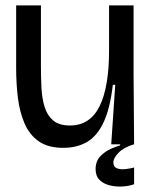

<svg xmlns="http://www.w3.org/2000/svg" viewBox="-20 -536 563 713"><path d="M215 13Q158 13 123.5 -11.5Q89 -36 71 -78Q53 -120 46.5 -172.5Q40 -225 40 -282V-516H132V-288Q132 -248 134 -209.5Q136 -171 145.5 -139.5Q155 -108 177 -89Q199 -70 240 -70Q314 -70 349.5 -141Q385 -212 385 -349V-516H476V-264L478 0H393L408 -221H399Q389 -134 365 -82.5Q341 -31 303.5 -9Q266 13 215 13ZM478 148Q460 155 435.5 156.5Q411 158 388 152.5Q365 147 350 132.5Q335 118 335 92Q335 63 352.5 44.5Q370 26 392 16.5Q414 7 426 4V-7L477 -8V0Q440 11 420.5 31Q401 51 401 67Q401 84 414.5 89Q428 94 446 92Q464 90 478 86Z"/></svg>

Font: Bricolage Grotesque 48pt
Style: Regular
Weight: 400
Designer: Mathieu Triay
Foundry: Atelier Triay
Version: Version 1.000; ttfautohint (v1.8.4.7-5d5b);gftools[0.9.32]